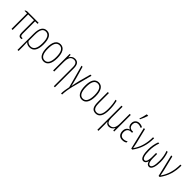

<svg xmlns="http://www.w3.org/2000/svg" viewBox="339 -2438 4324 4324"><g transform="rotate(45 2501.0 -276.5)"><path d="M380 6C396 6 407 5 412 3V-29C404 -29 397 -28 387 -27C356 -27 342 -50 342 -106V-495H422V-528H50L8 -509V-495H87V0H122V-495H307V-105C307 -31 331 6 380 6Z M517 240H551V94C551 66 550 29 546 -37H549C576 -5 618 10 667 10C786 10 846 -84 846 -266C846 -450 787 -538 682 -538C572 -538 517 -450 517 -276ZM666 -22C618 -22 581 -41 551 -77V-274C551 -433 591 -504 678 -504C768 -504 810 -425 810 -266C810 -105 765 -22 666 -22Z M1114 10C1224 10 1285 -88 1285 -265C1285 -439 1224 -538 1116 -538C1004 -538 946 -447 946 -265C946 -88 1006 10 1114 10ZM1115 -24C1027 -24 982 -105 982 -265C982 -425 1025 -504 1115 -504C1201 -504 1249 -425 1249 -265C1249 -106 1203 -24 1115 -24Z M1674 240H1708V-363C1708 -486 1664 -538 1574 -538C1523 -538 1473 -508 1448 -454H1445L1442 -528H1412V0H1446V-296C1446 -445 1488 -505 1579 -505C1642 -505 1674 -460 1674 -366Z M1904 240H1938C1938 172 1955 57 1979 -41L2107 -528H2072L1996 -248C1979 -176 1964 -111 1953 -49H1950C1939 -110 1926 -148 1900 -253L1822 -528H1788L1935 11C1920 75 1904 179 1904 240Z M2331 10C2441 10 2502 -88 2502 -265C2502 -439 2441 -538 2333 -538C2221 -538 2163 -447 2163 -265C2163 -88 2223 10 2331 10ZM2332 -24C2244 -24 2199 -105 2199 -265C2199 -425 2242 -504 2332 -504C2418 -504 2466 -425 2466 -265C2466 -106 2420 -24 2332 -24Z M2772 10C2879 10 2937 -82 2937 -258C2937 -370 2930 -421 2907 -528H2872C2895 -443 2903 -369 2903 -258C2903 -98 2857 -23 2769 -23C2680 -23 2660 -106 2660 -218V-528H2626V-222C2626 -77 2653 10 2772 10Z M3061 240H3095V35C3095 18 3094 -11 3091 -47H3096C3116 -9 3146 10 3193 10C3244 10 3294 -22 3319 -74H3322L3327 0H3357V-528H3323V-232C3323 -82 3279 -24 3188 -24C3126 -24 3095 -73 3095 -170V-528H3061Z M3553 -606H3573C3600 -659 3633 -737 3646 -783V-793H3602C3595 -752 3570 -660 3553 -615ZM3616 10C3666 10 3698 0 3728 -21V-58C3692 -34 3654 -25 3620 -25C3555 -25 3515 -71 3515 -138C3515 -218 3554 -264 3630 -264H3662V-298H3638C3570 -298 3532 -338 3532 -407C3532 -465 3565 -503 3628 -503C3658 -503 3688 -495 3714 -478L3733 -509C3698 -529 3667 -538 3629 -538C3550 -538 3496 -485 3496 -407C3496 -346 3521 -305 3573 -284V-280C3512 -262 3478 -213 3478 -143C3478 -49 3532 10 3616 10Z M3900 0H3933C4048 -156 4100 -315 4100 -528H4067C4067 -336 4019 -171 3926 -41H3922C3918 -67 3910 -110 3897 -167L3809 -528H3774Z M4289 10C4336 10 4368 -22 4380 -77H4383C4395 -23 4426 10 4472 10C4555 10 4581 -128 4581 -255C4581 -353 4564 -443 4532 -528H4498C4531 -437 4546 -349 4546 -253C4546 -102 4520 -25 4469 -25C4415 -25 4398 -111 4398 -189V-326H4365V-189C4365 -113 4349 -25 4295 -25C4244 -25 4217 -102 4217 -253C4217 -348 4232 -437 4265 -528H4231C4198 -442 4182 -351 4182 -255C4182 -128 4205 10 4289 10Z M4771 0H4804C4919 -156 4971 -315 4971 -528H4938C4938 -336 4890 -171 4797 -41H4793C4789 -67 4781 -110 4768 -167L4680 -528H4645Z"/></g></svg>

Font: Kathrein 37 Thin Condensed
Style: Regular
Weight: 250
Width: 3
Designer: Lazydogs Typefoundry, based on Open Sans by Ascender Corporation
Foundry: Lazydogs Typefoundry
Version: Version 1.003;PS 001.003;hotconv 1.0.88;makeotf.lib2.5.64775